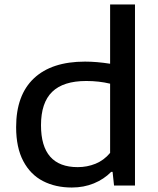

<svg xmlns="http://www.w3.org/2000/svg" viewBox="-20 -828 705 857"><path d="M52 -260.5Q52 -403.5 131.2 -478.2Q210.5 -553 359.5 -553Q411.5 -553 471.5 -543.5V-808H582.5V0H489L482.5 -61H476.5Q444 -28 399 -9.5Q354 9 300.5 9Q227.5 9 171.8 -19.8Q116 -48.5 84 -108.8Q52 -169 52 -260.5ZM471.5 -145.5V-454.5Q422 -466.5 365 -466.5Q262.5 -466.5 212.8 -418Q163 -369.5 163 -269Q163 -82 327 -82Q369 -82 406.5 -97.2Q444 -112.5 471.5 -145.5Z"/></svg>

Font: Encode Sans Expanded Medium
Style: Regular
Weight: 500
Width: 7
Designer: Multiple Designers
Foundry: Impallari Type
Version: Version 2.000